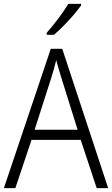

<svg xmlns="http://www.w3.org/2000/svg" viewBox="-20 -967 577 987"><path d="M477 0 395 -248H142L59 0H0L241 -716H300L536 0ZM297 -562Q291 -581 283 -608Q275 -635 269 -658Q263 -633 256 -608Q249 -583 242 -562L158 -300H379ZM397 -939Q382 -918 358 -890Q334 -862 307 -834.5Q280 -807 257 -788H220V-798Q249 -831 280 -872Q311 -913 331 -947H397Z"/></svg>

Font: Noto Sans Lao Looped SemiCondensed Light
Style: Regular
Weight: 300
Width: 4
Designer: Mark Frömberg, Ben Mitchell
Foundry: The Fontpad Ltd
Version: Version 1.002; ttfautohint (v1.8.4.7-5d5b)